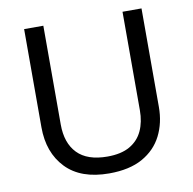

<svg xmlns="http://www.w3.org/2000/svg" viewBox="-80 -795 892 886"><g transform="rotate(-10 365.5 -352.0)"><path d="M640 -252Q640 -178 610 -118.5Q580 -59 518.5 -24.5Q457 10 362 10Q229 10 159.5 -62.5Q90 -135 90 -254V-714H180V-251Q180 -164 226.5 -116Q273 -68 367 -68Q432 -68 472.5 -91.5Q513 -115 532 -156.5Q551 -198 551 -252V-714H640Z"/></g></svg>

Font: Noto Sans Hebrew
Style: Regular
Weight: 400
Designer: Monotype Design Team
Foundry: Monotype Imaging Inc.
Version: Version 2.003;January 10, 2023;FontCreator 14.0.0.2877 64-bi